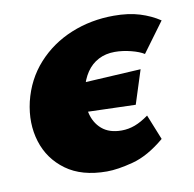

<svg xmlns="http://www.w3.org/2000/svg" viewBox="-59 -503 584 579"><g transform="rotate(-10 232.5 -213.5)"><path d="M224 16Q147 16 99 -19Q51 -54 33.5 -110.5Q16 -167 31 -232Q47 -298 90 -345.5Q133 -393 194 -418Q255 -443 325 -443Q370 -443 404 -432.5Q438 -422 465 -404L398 -313Q384 -322 358.5 -328.5Q333 -335 309 -335Q281 -335 259 -323.5Q237 -312 222.5 -290.5Q208 -269 201 -239Q192 -202 199 -169.5Q206 -137 228.5 -117.5Q251 -98 289 -98Q310 -98 330 -105.5Q350 -113 372 -129L403 -52Q352 -9 304.5 3.5Q257 16 224 16ZM344 -167 114 -174 143 -257 377 -270Z"/></g></svg>

Font: Ysabeau Black
Style: Italic
Weight: 900
Italic angle: -12°
Version: Version 2.000;gftools[0.9.27.dev2+g8671c4b]